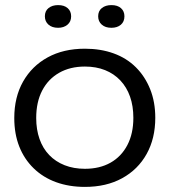

<svg xmlns="http://www.w3.org/2000/svg" viewBox="-20 -724 665 753"><path d="M313 9Q251 9 200 -9.5Q149 -28 112 -64Q75 -100 55.5 -149.5Q36 -199 36 -261Q36 -343 70.5 -404Q105 -465 167 -499Q229 -533 313 -533Q375 -533 426 -514.5Q477 -496 513 -460Q549 -424 569 -374Q589 -324 589 -262Q589 -181 555 -120Q521 -59 459 -25Q397 9 313 9ZM313 -62Q371 -62 413.5 -86Q456 -110 479.5 -155Q503 -200 503 -262Q503 -308 490 -345Q477 -382 452 -408.5Q427 -435 392 -449Q357 -463 313 -463Q255 -463 212 -438.5Q169 -414 145.5 -369Q122 -324 122 -261Q122 -216 135 -179Q148 -142 173 -116Q198 -90 233.5 -76Q269 -62 313 -62ZM417 -615Q393 -615 379 -627.5Q365 -640 365 -660Q365 -681 379.5 -692.5Q394 -704 417 -704Q441 -704 454.5 -692Q468 -680 468 -660Q468 -639 454 -627Q440 -615 417 -615ZM208 -615Q184 -615 170 -627.5Q156 -640 156 -660Q156 -681 170.5 -692.5Q185 -704 208 -704Q232 -704 245.5 -692Q259 -680 259 -660Q259 -639 244.5 -627Q230 -615 208 -615Z"/></svg>

Font: Mona Sans SemiExpanded
Style: Regular
Weight: 400
Width: 6
Designer: Deni Anggara
Foundry: GitHub
Version: Version 2.000